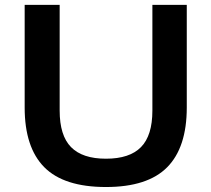

<svg xmlns="http://www.w3.org/2000/svg" viewBox="-20 -760 870 790"><path d="M81.5 -317.5V-740H225.5V-305Q225.5 -202.5 272.2 -154.8Q319 -107 416 -107Q513.5 -107 560.2 -154.8Q607 -202.5 607 -305V-740H748.5V-317.5Q748.5 -153.5 668 -72Q587.5 9.5 416 9.5Q243 9.5 162.2 -72Q81.5 -153.5 81.5 -317.5Z"/></svg>

Font: Encode Sans Expanded SemiBold
Style: Regular
Weight: 600
Width: 7
Designer: Multiple Designers
Foundry: Impallari Type
Version: Version 2.000